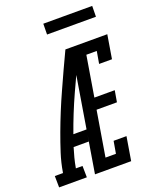

<svg xmlns="http://www.w3.org/2000/svg" viewBox="-213 -1012 895 1107"><g transform="rotate(-20 235.0 -459.0)"><path d="M-46 0 -47 -70H3L4 -74Q13 -130 31 -186Q49 -242 69.5 -297.5Q90 -353 112.5 -408Q135 -463 160 -518Q185 -573 209.5 -627Q234 -681 260 -735H295L293 -721L330 -704Q277 -595 226.5 -484Q176 -373 136 -260H217L205 -190H112Q103 -161 95.5 -132Q88 -103 83 -74L82 -70H123L124 0ZM174 0 295 -735H517L493 -590H414L427 -665H363L322 -417H447L435 -347H310L264 -70H328L341 -145H420L396 0ZM190 -852 191 -918H491L490 -852Z"/></g></svg>

Font: Iosevka Curly Slab
Style: Italic
Weight: 400
Italic angle: -9°
Monospace: yes
Designer: Belleve Invis
Foundry: Belleve Invis
Version: Version 22.1.2; ttfautohint (v1.8.4)